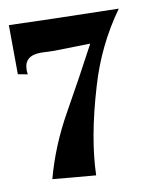

<svg xmlns="http://www.w3.org/2000/svg" viewBox="-78 -753 638 798"><g transform="rotate(-10 240.5 -354.0)"><path d="M181.2 -555.2 125.5 -557.1Q54.7 -557.1 54.7 -496.6Q54.7 -487.8 56.2 -478Q42.5 -480 15.6 -485.4Q14.2 -639.2 14.2 -692.9Q170.4 -687.5 476.1 -681.2Q377.9 -544.4 330.1 -381.3Q267.6 -172.4 263.2 -15.1Q208 -19.5 172.1 -22.9Q136.2 -26.4 81.1 -31.2Q117.2 -166.5 190.7 -296.6Q264.2 -426.8 334 -558.6Q334 -558.6 181.2 -555.2Z"/></g></svg>

Font: UnifrakturCook
Style: Bold
Weight: 700
Designer: j. 'mach' wust
Version: Version 2011-09-01